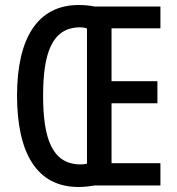

<svg xmlns="http://www.w3.org/2000/svg" viewBox="-20 -740 705 766"><path d="M294 -720C129 -720 48 -586 48 -359C48 -132 125 6 293 6C318 6 338 3 358 0H620V-89H425V-328H608V-416H425V-627H620V-714H357C338 -718 317 -720 294 -720ZM297 -631C309 -631 319 -630 327 -626V-87C320 -85 310 -84 299 -84C187 -86 152 -189 152 -358C152 -525 186 -629 297 -631Z"/></svg>

Font: Noto Sans Arabic ExtCond Med
Style: Regular
Weight: 500
Width: 2
Designer: Monotype Design Team, Nadine Chahine, Nizar Qandah and Khaled Hosny
Foundry: Monotype Imaging Inc.
Version: Version 2.012